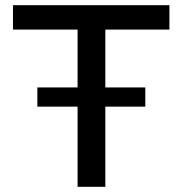

<svg xmlns="http://www.w3.org/2000/svg" viewBox="-20 -720 703 740"><path d="M124 -309V-383H540V-309ZM279 0V-606H30V-700H633V-606H386V0Z"/></svg>

Font: REM
Style: Regular
Weight: 400
Designer: Octavio Pardo
Foundry: Ashler Design
Version: Version 1.005;gftools[0.9.28]